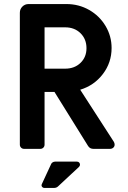

<svg xmlns="http://www.w3.org/2000/svg" viewBox="-20 -735 633 948"><path d="M78 -21V-672Q78 -690 90.5 -702.5Q103 -715 121 -715H308Q369 -715 420 -686Q471 -657 501 -607Q531 -557 531 -498Q531 -426 488 -369.5Q445 -313 376 -292L542 -35Q546 -28 546 -21Q546 -12 539.5 -6Q533 0 523 0H441Q424 0 415 -14L249 -281H200V-21Q200 -12 194 -6Q188 0 179 0H99Q90 0 84 -6Q78 -12 78 -21ZM302 -396Q348 -396 377.5 -424.5Q407 -453 407 -497Q407 -542 377.5 -571Q348 -600 302 -600H200V-396ZM187 173 232 76Q234 70 240 66.5Q246 63 252 63H360Q367 63 371 67.5Q375 72 375 78Q375 84 370 89L267 185Q259 193 246 193H200Q192 193 187.5 187Q183 181 187 173Z"/></svg>

Font: Miriam Libre
Style: Bold
Weight: 700
Designer: Michal Sahar
Foundry: Hagilda
Version: Version 1.001